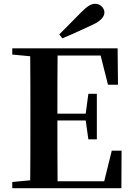

<svg xmlns="http://www.w3.org/2000/svg" viewBox="-20 -997 706 1017"><path d="M294 -815 310 -794C364 -816 417 -841 471 -866C519 -888 533 -912 533 -931C533 -954 512 -977 484 -977C463 -977 443 -965 410 -932C374 -896 335 -855 294 -815ZM552 -548H605L603 -741H45V-708L140 -699C141 -597 141 -496 141 -394V-346C141 -243 141 -141 140 -42L45 -33V0H623L624 -199H572L532 -37H285C284 -140 284 -245 284 -359H434L448 -259H493V-500H448L434 -395H284C284 -502 284 -604 285 -703H513Z"/></svg>

Font: Noto Serif CJK KR
Style: Bold
Weight: 700
Designer: Ryoko NISHIZUKA 西塚涼子 (kana & ideographs); Frank Grießhammer (Latin, Greek & Cyrillic); Wenlong ZHANG 张文龙 (bopomofo); San
Foundry: Adobe
Version: Version 2.001;hotconv 1.1.0;makeotfexe 2.6.0